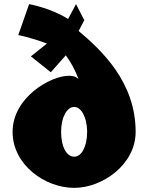

<svg xmlns="http://www.w3.org/2000/svg" viewBox="-20 -895 718 930"><path d="M41 -256C41 -98 196 15 339.8 15C475.8 15 637 -98 637 -256C637 -498 472 -651 360.9 -745L388.3 -797L348.2 -875L309.7 -803C227.2 -856 121 -875 121 -875L68.5 -725C68.5 -725 128.5 -714 207.2 -684L129.7 -622L226 -545L298.7 -627C320.8 -597 343 -559 360.4 -512C345.1 -528 320.3 -528 312.9 -528C226 -528 41 -424 41 -256ZM276 -256C276 -327 303.9 -377 339.3 -377C373 -377 400.4 -329 402 -261V-256C402 -186 375.7 -136 339.3 -136C301.3 -136 276 -186 276 -256Z"/></svg>

Font: Blink
Style: Wide
Weight: 400
Designer: Mew Too
Foundry: Cannot Into Space Fonts
Version: Version 001.000